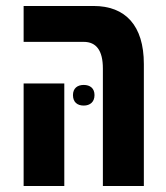

<svg xmlns="http://www.w3.org/2000/svg" viewBox="-20 -622 555 642"><path d="M324 0H461V-408C461 -537 399 -602 293 -602H59V-482H260C302 -482 324 -453 324 -393ZM59 0H195V-343H59ZM224 -304C224 -280 239 -269 260 -269C281 -269 296 -281 296 -304C296 -327 281 -338 260 -338C239 -338 224 -327 224 -304Z"/></svg>

Font: Noto Sans Hebrew ExtraCondensed
Style: Bold
Weight: 700
Width: 2
Designer: Monotype Design Team
Foundry: Monotype Imaging Inc.
Version: Version 2.004